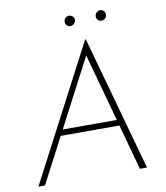

<svg xmlns="http://www.w3.org/2000/svg" viewBox="-94 -958 895 1036"><g transform="rotate(-10 353.5 -440.0)"><path d="M68 0H32L418 -738H422L627 0H588L402 -678L428 -689ZM201 -281H530L533 -249H189ZM326 -852Q326 -864 335 -872Q344 -880 355 -880Q366 -879 374.5 -871Q383 -863 382 -851Q381 -839 372 -831Q363 -823 352 -823Q341 -823 333 -832Q325 -841 326 -852ZM496 -852Q497 -864 505.5 -872Q514 -880 526 -880Q537 -879 545 -871Q553 -863 552 -851Q552 -839 543 -831Q534 -823 522 -823Q511 -823 503 -831.5Q495 -840 496 -852Z"/></g></svg>

Font: Josefin Sans ExtraLight
Style: Italic
Weight: 250
Italic angle: -7°
Designer: Santiago Orozco
Foundry: Typemade
Version: Version 2.000